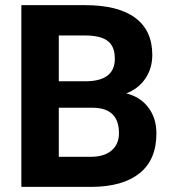

<svg xmlns="http://www.w3.org/2000/svg" viewBox="-20 -731 678 751"><path d="M63.5 0V-710.9H312.5Q441.9 -710.9 508.8 -661.4Q575.7 -611.8 575.7 -516.1Q575.7 -463.9 548.8 -424.1Q522 -384.3 474.1 -365.7Q528.8 -352.1 560.3 -310.5Q591.8 -269 591.8 -209Q591.8 -106.4 526.4 -53.7Q460.9 -1 339.8 0ZM210 -309.6V-117.7H335.4Q387.2 -117.7 416.3 -142.3Q445.3 -167 445.3 -210.4Q445.3 -308.1 344.2 -309.6ZM210 -413.1H318.4Q429.2 -415 429.2 -501.5Q429.2 -549.8 401.1 -571Q373 -592.3 312.5 -592.3H210Z"/></svg>

Font: Roboto-o
Style: o-Bold
Weight: 700
Designer: Google
Version: Version 2.134; 2016; ttfautohint (v1.6)